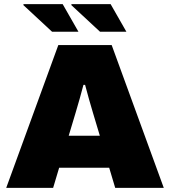

<svg xmlns="http://www.w3.org/2000/svg" viewBox="-20 -905 818 925"><path d="M462 -752H589L513 -885H325L323 -881ZM231 -752H358L282 -885H94L92 -881ZM10 0H236L265 -97H506L535 0H769L518 -688H261ZM311 -251 344 -361C357 -405 373 -460 382 -496H390C400 -458 418 -393 428 -361L461 -251Z"/></svg>

Font: Archivo Black
Style: Regular
Weight: 900
Designer: Hector Gatti
Foundry: Omnibus-Type
Version: Version 2.001